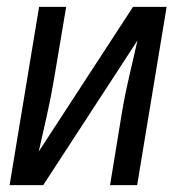

<svg xmlns="http://www.w3.org/2000/svg" viewBox="-20 -540 540 560"><path d="M8 0 94 -520H173L138 -312Q129 -258 117 -204.5Q105 -151 93 -98L368 -520H466L380 0H301L335 -208Q344 -262 356.5 -315.5Q369 -369 381 -422L106 0Z"/></svg>

Font: Iosevka
Style: Italic
Weight: 400
Italic angle: -9°
Monospace: yes
Designer: Belleve Invis
Foundry: Belleve Invis
Version: Version 32.5.0; ttfautohint (v1.8.4)